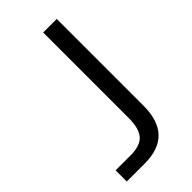

<svg xmlns="http://www.w3.org/2000/svg" viewBox="-228 -790 851 851"><g transform="rotate(-45 197.5 -364.5)"><path d="M26 0V-70H120Q181 -70 206 -99Q231 -128 231 -192V-729H316V-185Q316 0 138 0Z"/></g></svg>

Font: Mona Sans
Style: Regular
Weight: 400
Designer: Deni Anggara
Foundry: GitHub
Version: Version 2.000;Glyphs 3.2.3 (3260)